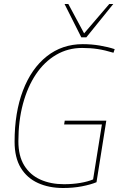

<svg xmlns="http://www.w3.org/2000/svg" viewBox="-20 -931 602 961"><path d="M296 10Q225 10 170 -15Q115 -40 84 -91Q53 -142 53 -222Q53 -368 95 -478Q137 -588 214 -649Q291 -710 394 -710Q438 -710 479.5 -703Q521 -696 554 -685L548 -667Q505 -680 469 -685.5Q433 -691 391 -691Q320 -691 261 -656.5Q202 -622 160 -559.5Q118 -497 95 -411.5Q72 -326 72 -224Q72 -150 101.5 -102.5Q131 -55 182.5 -32Q234 -9 300 -9Q344 -9 382 -15.5Q420 -22 446 -33L490 -308H301L304 -327H512L463 -19Q434 -7 390.5 1.5Q347 10 296 10ZM547 -911 412 -744H387L303 -911H322L401 -764L527 -911Z"/></svg>

Font: Georama Thin
Style: Italic
Weight: 100
Italic angle: -9°
Designer: Jean-Baptiste Levee
Foundry: Production Type
Version: Version 1.000